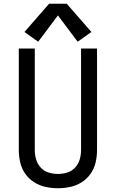

<svg xmlns="http://www.w3.org/2000/svg" viewBox="-20 -993 616 1021"><path d="M288 8Q321 8 353.5 1Q386 -6 414.5 -24Q443 -42 462 -69.5Q481 -97 488.5 -129.5Q496 -162 496 -195V-735H411V-195Q411 -170 404 -145.5Q397 -121 379.5 -102Q362 -83 337.5 -75.5Q313 -68 288 -68Q263 -68 238.5 -75.5Q214 -83 196.5 -102Q179 -121 172 -145.5Q165 -170 165 -195V-735H80V-195Q80 -162 87.5 -129.5Q95 -97 114 -69.5Q133 -42 161.5 -24Q190 -6 222.5 1Q255 8 288 8ZM183 -771 288 -911 393 -771 466 -823 335 -973H241L110 -823Z"/></svg>

Font: Iosevka Sparkle
Style: Regular
Weight: 400
Designer: Belleve Invis
Foundry: Belleve Invis
Version: Version 4.5.0; ttfautohint (v1.8.3)